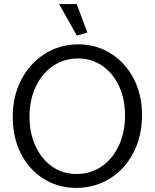

<svg xmlns="http://www.w3.org/2000/svg" viewBox="-20 -915 765 949"><path d="M360 14Q268 14 196 -31Q124 -76 83.5 -155.5Q43 -235 43 -337Q43 -439 84.5 -519.5Q126 -600 198.5 -647Q271 -694 364 -696Q456 -696 528 -650.5Q600 -605 641 -526Q682 -447 682 -345Q682 -243 640.5 -162Q599 -81 526.5 -34.5Q454 12 360 14ZM358 -55Q428 -55 482 -92Q536 -129 567 -194.5Q598 -260 598 -344Q598 -426 568 -490Q538 -554 485.5 -590Q433 -626 366 -626Q296 -626 242 -589Q188 -552 157 -487Q126 -422 126 -338Q126 -256 156 -192Q186 -128 238 -91.5Q290 -55 358 -55ZM360 -739 412 -754 359 -895H272Z"/></svg>

Font: Catamaran Thin
Style: Regular
Weight: 400
Version: Version 2.000